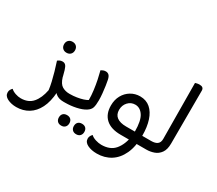

<svg xmlns="http://www.w3.org/2000/svg" viewBox="-208 -1000 1755 1556"><g transform="rotate(30 669.5 -221.5)"><path d="M227 -21Q223 -55 214 -93.5Q205 -132 193 -174.5Q181 -217 166 -262Q171 -267 182.5 -273Q194 -279 210 -279Q227 -279 238 -268Q249 -257 258 -227Q272 -180 282 -129Q292 -78 295 -40Q289 50 259 109.5Q229 169 179.5 199Q130 229 67 229Q20 229 -16 211Q-52 193 -52 159Q-52 145 -45.5 133.5Q-39 122 -31 115Q-14 131 12.5 140Q39 149 63 149Q134 149 173 103.5Q212 58 227 -21ZM376 0Q332 0 304.5 -22.5Q277 -45 260 -103L273 -169Q290 -114 319.5 -97Q349 -80 385 -80H392V0ZM392 0V-80Q396 -74 399 -64Q402 -54 402 -40Q402 -26 398.5 -15.5Q395 -5 392 0ZM200 -356Q177 -356 163 -370Q149 -384 149 -407Q149 -430 163 -444Q177 -458 200 -458Q223 -458 237 -444Q251 -430 251 -407Q251 -384 237 -370Q223 -356 200 -356Z M376 0V-80H392Q423 -80 454.5 -85Q486 -90 511 -98Q536 -106 549 -115Q549 -158 543 -204.5Q537 -251 528 -294.5Q519 -338 510 -371Q518 -376 529 -380.5Q540 -385 553 -385Q571 -385 583 -373.5Q595 -362 601 -333Q605 -315 609.5 -284Q614 -253 617.5 -218Q621 -183 621 -153Q621 -107 613 -83Q605 -59 576 -41Q546 -22 495.5 -11Q445 0 392 0ZM458 177Q435 177 422 163.5Q409 150 409 128Q409 105 422 92Q435 79 458 79Q481 79 494 92Q507 105 507 128Q507 150 494 163.5Q481 177 458 177ZM598 177Q575 177 562 163.5Q549 150 549 128Q549 105 562 92Q575 79 598 79Q621 79 634 92Q647 105 647 128Q647 150 634 163.5Q621 177 598 177Z M1051 0 1052 -80H1143V0ZM896 -349Q953 -349 991.5 -315.5Q1030 -282 1049.5 -222Q1069 -162 1069 -83L1016 0Q997 0 968 0Q939 0 913 0Q822 0 774 -43.5Q726 -87 726 -167Q726 -220 748.5 -261Q771 -302 810 -325.5Q849 -349 896 -349ZM895 -271Q855 -271 828 -241.5Q801 -212 801 -169Q801 -125 831 -102.5Q861 -80 918 -80Q939 -80 961 -80Q983 -80 1000 -80Q1000 -181 970.5 -226Q941 -271 895 -271ZM821 229Q769 229 733 211Q697 193 697 159Q697 145 703.5 133.5Q710 122 718 115Q734 131 763 140Q792 149 817 149Q900 149 942.5 98Q985 47 998 -39L1069 -83Q1069 20 1037 89.5Q1005 159 949 194Q893 229 821 229ZM1143 0V-80Q1147 -74 1150 -64Q1153 -54 1153 -40Q1153 -26 1149.5 -15.5Q1146 -5 1143 0Z M1127 0V-80H1153Q1190 -80 1209.5 -95Q1229 -110 1229 -143L1225 -665Q1230 -667 1241.5 -669.5Q1253 -672 1265 -672Q1304 -672 1304 -638L1303 -143Q1303 -87 1280.5 -55.5Q1258 -24 1223.5 -12Q1189 0 1154 0Z"/></g></svg>

Font: Baloo Bhaijaan 2
Style: Regular
Weight: 400
Designer: Sanskriti Dholi, Noopur Datye and Ek Type
Foundry: Ek Type
Version: Version 1.701